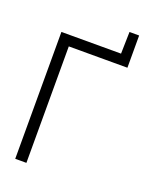

<svg xmlns="http://www.w3.org/2000/svg" viewBox="-116 -649 551 711"><g transform="rotate(20 159.5 -293.0)"><path d="M270 -586 268 -501V-478H308V-586ZM33 -500V0H77V-459H308V-500Z"/></g></svg>

Font: Advent Pro Light
Style: Regular
Weight: 300
Version: Version 3.000